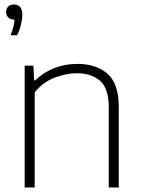

<svg xmlns="http://www.w3.org/2000/svg" viewBox="-20 -832 628 852"><path d="M89.5 0V-540.5H128L131.5 -475.5H136Q214 -548.5 324.5 -548.5Q406 -548.5 456.5 -505.2Q507 -462 507 -357V0H462.5V-356.5Q462.5 -440 424 -473.5Q385.5 -507 320 -507Q275.5 -507 224 -488Q172.5 -469 134 -422.5V0ZM27 -675.5Q35.5 -697 39.5 -713.5Q43.5 -730 44.5 -745H43Q26.5 -745 16.8 -754.5Q7 -764 7 -779Q7 -793.5 16.2 -802.8Q25.5 -812 41 -812Q79 -812 79 -766.5Q79 -747.5 73.2 -723.2Q67.5 -699 55.5 -675.5Z"/></svg>

Font: Encode Sans Semi Expanded ExtraLight
Style: Regular
Weight: 200
Width: 6
Designer: Multiple Designers
Foundry: Impallari Type
Version: Version 3.000; ttfautohint (v1.8.3) -l 8 -r 50 -G 200 -x 14 